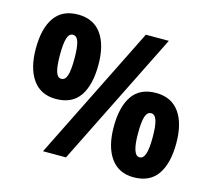

<svg xmlns="http://www.w3.org/2000/svg" viewBox="-104 -850 1090 985"><g transform="rotate(15 440.5 -357.5)"><path d="M194 -276Q114 -276 71.5 -335.5Q29 -395 29 -500Q29 -607 70 -665.5Q111 -724 195 -724Q276 -724 318.5 -665.5Q361 -607 361 -501Q361 -394 320.5 -335Q280 -276 194 -276ZM201 0 556 -714H678L323 0ZM195 -383Q216 -383 225 -411Q234 -439 234 -500Q234 -561 225 -589Q216 -617 195 -617Q175 -617 166 -589Q157 -561 157 -500Q157 -440 166 -411.5Q175 -383 195 -383ZM683 9Q604 9 561.5 -50.5Q519 -110 519 -216Q519 -322 559.5 -380.5Q600 -439 685 -439Q766 -439 808.5 -380.5Q851 -322 851 -216Q851 -109 810 -50Q769 9 683 9ZM687 -98Q707 -98 716.5 -126Q726 -154 726 -215Q726 -276 716.5 -304Q707 -332 687 -332Q666 -332 657 -304Q648 -276 648 -215Q648 -98 687 -98Z"/></g></svg>

Font: Noto Sans Malayalam SemiCondensed ExtraBold
Style: Regular
Weight: 800
Width: 4
Designer: Jelle Bosma - Monotype Design Team
Foundry: Monotype Imaging Inc.
Version: Version 2.104; ttfautohint (v1.8.4.7-5d5b)